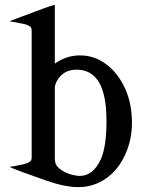

<svg xmlns="http://www.w3.org/2000/svg" viewBox="-20 -770 625 802"><path d="M313.5 -35.2Q368.7 -35.6 400.4 -103Q424.8 -155.3 424.8 -265.1Q424.8 -373 393.6 -426.3Q361.8 -478.5 301.8 -479Q301.8 -479 300.3 -479Q249 -479 223.1 -440.4Q210 -420.9 209 -405.3V-400.9V-112.8Q209 -87.9 215.8 -80.1L220.7 -72.8Q251.5 -42 304.7 -35.6Q309.1 -35.2 313.5 -35.2ZM19.5 -72.8Q30.8 -73.7 76.2 -83.5Q95.7 -87.9 106 -95.7Q112.3 -100.6 112.3 -112.8V-641.6Q112.3 -653.8 106 -658.7Q95.7 -667 74.7 -670.9Q24.4 -681.2 19.5 -681.6Q23.9 -683.6 168.9 -737.3Q182.1 -742.2 209 -750V-504.4Q257.3 -538.6 314.5 -538.6Q374 -538.6 423.3 -502Q472.2 -465.8 502 -401.4Q531.2 -337.9 531.2 -257.3Q531.2 -185.1 502.4 -123Q473.1 -59.6 423.3 -24.9Q371.1 11.7 307.1 11.7Q251 11.7 168.9 -17.1Q47.4 -59.6 19.5 -72.8Z"/></svg>

Font: Modern Antiqua
Style: Regular
Weight: 500
Version: Version 1.0